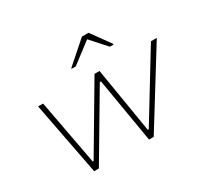

<svg xmlns="http://www.w3.org/2000/svg" viewBox="-151 -954 1233 1164"><g transform="rotate(-30 465.5 -372.0)"><path d="M198 0 100 -510H135L220 -55H226L495 -510H530L605 -55H612L890 -510H931L615 0H582L506 -451H498L231 0ZM390 -606 391 -611 542 -744H588L684 -611L683 -606H658L561 -714L419 -606Z"/></g></svg>

Font: Saira Expanded Thin
Style: Italic
Weight: 250
Width: 7
Italic angle: -12°
Designer: Hector Gatti with collaboration of the Omnibus-Type team
Foundry: Omnibus-Type
Version: Version 1.101